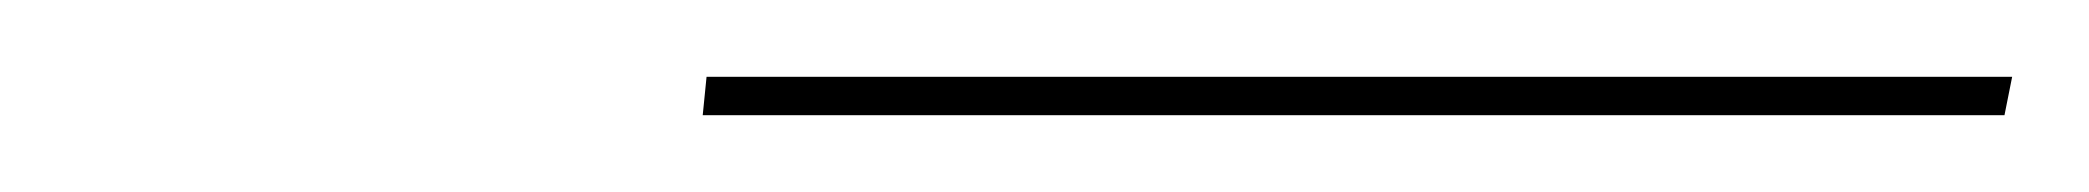

<svg xmlns="http://www.w3.org/2000/svg" viewBox="-20 -695 544 50"><path d="M163 -665H502L504 -675H164Z"/></svg>

Font: Jost* 200 Hairline Italic
Style: Italic
Weight: 100
Italic angle: -10°
Version: Version 3.200; ttfautohint (v0.97) -l 8 -r 50 -G 200 -x 14 -